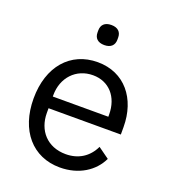

<svg xmlns="http://www.w3.org/2000/svg" viewBox="-134 -816 817 926"><g transform="rotate(20 274.5 -353.5)"><path d="M279 -616C313 -616 330 -634 330 -662V-673C330 -701 313 -719 279 -719C245 -719 228 -701 228 -673V-662C228 -634 245 -616 279 -616ZM279 12C376 12 450 -36 483 -106L426 -147C399 -90 349 -58 284 -58C188 -58 131 -125 131 -214V-238H502V-276C502 -422 417 -528 279 -528C139 -528 47 -422 47 -258C47 -94 139 12 279 12ZM279 -461C361 -461 416 -400 416 -309V-298H131V-305C131 -395 192 -461 279 -461Z"/></g></svg>

Font: LVC Sans
Style: Regular
Weight: 400
Designer: Mike Abbink, Paul van der Laan, Pieter van Rosmalen
Foundry: Bold Monday
Version: Version 3.0